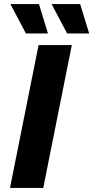

<svg xmlns="http://www.w3.org/2000/svg" viewBox="-20 -921 457 941"><path d="M107 -757H215L171 -901H31ZM309 -757H417L373 -901H233ZM29 0H192L332 -700H169Z"/></svg>

Font: AWKNG-Font
Style: Bold Italic
Weight: 700
Italic angle: -11.3°
Designer: Awakening Church
Foundry: Awakening Church
Version: Version 1.700;PS 001.700;hotconv 1.0.88;makeotf.lib2.5.64775